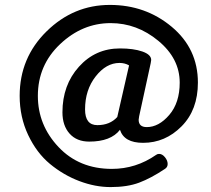

<svg xmlns="http://www.w3.org/2000/svg" viewBox="-20 -713 860 781"><path d="M234 -256Q234 -367 301 -441.5Q368 -516 468 -516Q523 -516 559 -503.5Q595 -491 595 -469Q595 -466 593 -456L546 -240Q544 -230 544 -226Q544 -196 577 -196Q626 -196 668.5 -245.5Q711 -295 711 -377Q711 -475 624 -547Q537 -619 430 -619Q315 -619 224.5 -533.5Q134 -448 134 -323Q134 -204 218 -115Q302 -26 435 -26Q533 -26 615 -83Q620 -87 627 -87Q640 -87 651 -73.5Q662 -60 662 -46Q662 -33 651 -26Q594 12 546 30Q498 48 430 48Q367 48 302.5 23.5Q238 -1 183.5 -46Q129 -91 94.5 -164Q60 -237 60 -323Q60 -478 169.5 -585.5Q279 -693 427 -693Q572 -693 678.5 -604Q785 -515 785 -377Q785 -266 718.5 -199Q652 -132 562 -132Q485 -132 468 -185Q431 -137 343 -137Q292 -137 263 -169.5Q234 -202 234 -256ZM376 -204Q427 -204 457 -237L505 -447Q488 -457 466 -457Q412 -457 369 -402Q326 -347 326 -268Q326 -204 376 -204Z"/></svg>

Font: Marmelad
Style: Regular
Weight: 400
Designer: Manvel Shmavonyan
Foundry: Cyreal
Version: Version 1.001;PS 001.001;hotconv 1.0.88;makeotf.lib2.5.64775